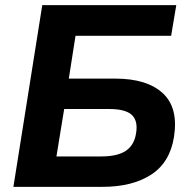

<svg xmlns="http://www.w3.org/2000/svg" viewBox="-20 -725 736 745"><path d="M32 0 144 -705H664L644 -586H273L247 -420H427Q550 -420 611.5 -363.5Q673 -307 655 -193Q639 -94 566 -47Q493 0 378 0ZM199 -118H373Q436 -118 468.5 -140Q501 -162 508 -208Q516 -256 491.5 -279Q467 -302 404 -302H229Z"/></svg>

Font: Mulish ExtraBold
Style: Italic
Weight: 800
Italic angle: -9°
Designer: Vernon Adams
Foundry: Vernon Adams
Version: Version 3.603; ttfautohint (v1.8.3)